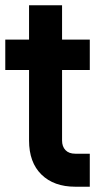

<svg xmlns="http://www.w3.org/2000/svg" viewBox="-21 -700 383 727"><path d="M264 7Q183 7 136 -39Q89 -85 89 -168V-435H-1V-550H89V-680H214V-550H319V-435H214V-168Q214 -145 227 -131.5Q240 -118 264 -118H319V7Z"/></svg>

Font: Mohave Bold
Style: Regular
Weight: 700
Designer: Gumpita Rahayu
Foundry: Tokotype
Version: Version 2.002;PS 002.002;hotconv 1.0.88;makeotf.lib2.5.64775